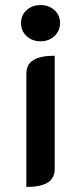

<svg xmlns="http://www.w3.org/2000/svg" viewBox="-20 -729 320 758"><path d="M63 -638Q63 -669 85 -689Q107 -709 140 -709Q173 -709 195 -689Q217 -669 217 -638Q217 -607 195 -586.5Q173 -566 140 -566Q107 -566 85 -586.5Q63 -607 63 -638ZM84 -437Q84 -475 112 -492Q140 -509 196 -509V-63Q196 -25 168 -8Q140 9 84 9Z"/></svg>

Font: K2D SemiBold
Style: Regular
Weight: 600
Designer: Katatrad Aksorn Co.,Ltd.
Foundry: Cadson Demak Co.,Ltd.
Version: Version 1.000; ttfautohint (v1.6)